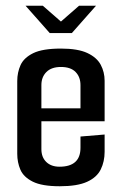

<svg xmlns="http://www.w3.org/2000/svg" viewBox="-20 -644 424 668"><path d="M69 -624H129L192 -569L255 -624H314L230 -529H153ZM188 4Q126 4 94 -12Q62 -28 51 -53.5Q40 -79 40 -109V-362Q40 -392 51.5 -417.5Q63 -443 95.5 -459Q128 -475 192 -475Q251 -475 284 -459.5Q317 -444 330.5 -418.5Q344 -393 344 -363V-222H124V-125Q124 -97 141 -80.5Q158 -64 187 -64Q260 -64 260 -130V-169L344 -176V-116Q344 -82 330.5 -54.5Q317 -27 283 -11.5Q249 4 188 4ZM124 -348V-267H260V-348Q260 -376 243 -393.5Q226 -411 192 -411Q159 -411 141.5 -393.5Q124 -376 124 -348Z"/></svg>

Font: Smooch Sans SemiBold
Style: Bold
Weight: 600
Designer: Robert E. Leuschke
Foundry: Robert E. Leuschke
Version: Version 1.010; ttfautohint (v1.8.3)